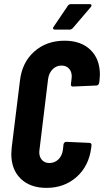

<svg xmlns="http://www.w3.org/2000/svg" viewBox="-20 -906 506 934"><path d="M35 -157Q35 -167 37 -189L77 -513Q87 -602 146.5 -655Q206 -708 294 -708Q374 -708 420 -663.5Q466 -619 466 -543Q466 -533 464 -513L462 -502Q461 -497 457.5 -493.5Q454 -490 449 -490L335 -485Q324 -485 325 -496L328 -522Q329 -526 329 -534Q329 -558 315.5 -572.5Q302 -587 279 -587Q254 -587 236 -569Q218 -551 214 -522L172 -177Q171 -173 171 -166Q171 -142 184.5 -127.5Q198 -113 220 -113Q246 -113 264 -130.5Q282 -148 286 -177L289 -204Q290 -209 293.5 -212.5Q297 -216 302 -216L415 -211Q420 -211 423 -207.5Q426 -204 425 -199L424 -189Q413 -99 353 -45.5Q293 8 206 8Q127 8 81 -36.5Q35 -81 35 -157ZM238 -768Q238 -772 241 -776L310 -878Q315 -886 326 -886H416Q425 -886 425 -880Q425 -875 421 -871L334 -769Q327 -762 319 -762H248Q238 -762 238 -768Z"/></svg>

Font: Barlow Condensed
Style: Bold Italic
Weight: 700
Width: 3
Italic angle: -7°
Designer: Jeremy Tribby
Foundry: Tribby Type
Version: Version 1.408